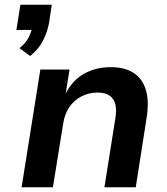

<svg xmlns="http://www.w3.org/2000/svg" viewBox="-20 -789 704 809"><path d="M107 -553 62 -586Q88 -607 100.5 -631Q113 -655 116 -678L140 -663H49L66 -769H198L187 -694Q179 -652 161 -617Q143 -582 107 -553ZM71 0 150 -496H273L257 -395Q286 -452 335.5 -479Q385 -506 447 -506Q505 -506 542 -482.5Q579 -459 594 -412Q609 -365 598 -294L552 0H420L466 -290Q472 -326 466 -349.5Q460 -373 442 -386Q424 -399 391 -399Q353 -399 321.5 -382Q290 -365 271 -336Q252 -307 246 -267L203 0Z"/></svg>

Font: Nunito Sans 9pt
Style: Bold Italic
Weight: 700
Italic angle: -9°
Version: Version 3.101;gftools[0.9.27]